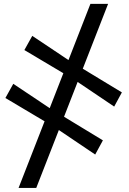

<svg xmlns="http://www.w3.org/2000/svg" viewBox="-20 -784 648 961"><path d="M73 156.5 432.5 -764.5H521L161.5 156.5ZM456.5 -10.5 258.5 -144 213 -171 7 -293.5 46.5 -364.5 239.5 -235.5 283.5 -210 495 -81.5ZM551.5 -250.5 353.5 -384 308 -411 102 -533.5 141.5 -604.5 334.5 -475.5 378 -450 590 -321.5Z"/></svg>

Font: Merriweather 48pt
Style: Bold Italic
Weight: 700
Italic angle: -7.8°
Version: Version 2.101